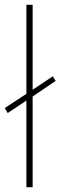

<svg xmlns="http://www.w3.org/2000/svg" viewBox="-29 -780 252 800"><path d="M81 0H107V-378L203 -443L191 -462L107 -406V-760H81V-389L-9 -330L3 -309L81 -361Z"/></svg>

Font: Noto Sans Lao Condensed Thin
Style: Regular
Weight: 100
Width: 3
Designer: Monotype Design Team
Foundry: Monotype Imaging Inc.
Version: Version 2.003